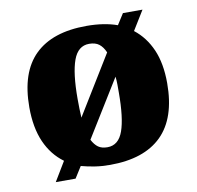

<svg xmlns="http://www.w3.org/2000/svg" viewBox="-72 -650 784 764"><g transform="rotate(-10 320.0 -268.0)"><path d="M140 -38Q92 -73 66.5 -131Q41 -189 41 -271Q41 -412 112 -481.5Q183 -551 321 -551Q392 -551 445 -532L473 -576H552L504 -498Q549 -463 573.5 -407Q598 -351 598 -271Q598 -130 527 -60Q456 10 318 10Q285 10 256.5 5.5Q228 1 202 -6L173 40H93ZM384 -433Q374 -456 359 -467.5Q344 -479 319 -479Q274 -479 255 -427Q236 -375 236 -271Q236 -251 236.5 -231.5Q237 -212 238 -195ZM320 -61Q365 -61 383.5 -113Q402 -165 402 -268Q402 -283 402 -299Q402 -315 400 -332L258 -102Q269 -81 283 -71Q297 -61 320 -61Z"/></g></svg>

Font: Noto Serif Myanmar Black
Style: Regular
Weight: 900
Designer: Ben Mitchell and the Monotype Design Team
Foundry: Monotype Imaging Inc.
Version: Version 2.106; ttfautohint (v1.8.4.7-5d5b)